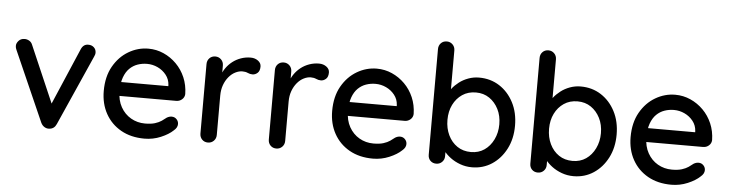

<svg xmlns="http://www.w3.org/2000/svg" viewBox="-46 -950 4440 1169"><g transform="rotate(5 2174.0 -365.0)"><path d="M82 -531Q97 -531 110.5 -523Q124 -515 130 -499L287 -136L268 -127L427 -498Q441 -531 472 -530Q492 -530 505.5 -517.5Q519 -505 519 -485Q519 -479 517 -472.5Q515 -466 512 -460L322 -32Q309 -2 279 0Q264 2 249.5 -6.5Q235 -15 227 -32L38 -460Q36 -464 34 -470.5Q32 -477 32 -486Q32 -501 45.5 -516Q59 -531 82 -531Z M861 10Q778 10 717 -24.5Q656 -59 622.5 -119.5Q589 -180 589 -258Q589 -346 624.5 -408.5Q660 -471 717 -504.5Q774 -538 838 -538Q887 -538 931 -518.5Q975 -499 1009.5 -464.5Q1044 -430 1064 -383.5Q1084 -337 1085 -282Q1084 -262 1069 -249Q1054 -236 1034 -236H645L621 -321H997L978 -303V-328Q976 -363 955 -389.5Q934 -416 903 -430.5Q872 -445 838 -445Q808 -445 780.5 -435.5Q753 -426 731.5 -405Q710 -384 697.5 -349.5Q685 -315 685 -264Q685 -209 708 -168Q731 -127 770 -104.5Q809 -82 856 -82Q893 -82 917 -89.5Q941 -97 957 -108Q973 -119 985 -129Q1000 -138 1015 -138Q1033 -138 1045 -125.5Q1057 -113 1057 -96Q1057 -74 1035 -56Q1008 -30 960.5 -10Q913 10 861 10Z M1248 0Q1226 0 1212 -14.5Q1198 -29 1198 -51V-475Q1198 -497 1212 -511.5Q1226 -526 1248 -526Q1269 -526 1283.5 -511.5Q1298 -497 1298 -475V-363L1288 -406Q1296 -434 1312.5 -458Q1329 -482 1352 -500Q1375 -518 1403.5 -528Q1432 -538 1463 -538Q1489 -538 1508 -524Q1527 -510 1527 -489Q1527 -462 1513 -449.5Q1499 -437 1482 -437Q1467 -437 1453 -443.5Q1439 -450 1420 -450Q1399 -450 1377 -439Q1355 -428 1337 -406.5Q1319 -385 1308.5 -356Q1298 -327 1298 -291V-51Q1298 -29 1283.5 -14.5Q1269 0 1248 0Z M1666 0Q1644 0 1630 -14.5Q1616 -29 1616 -51V-475Q1616 -497 1630 -511.5Q1644 -526 1666 -526Q1687 -526 1701.5 -511.5Q1716 -497 1716 -475V-363L1706 -406Q1714 -434 1730.5 -458Q1747 -482 1770 -500Q1793 -518 1821.5 -528Q1850 -538 1881 -538Q1907 -538 1926 -524Q1945 -510 1945 -489Q1945 -462 1931 -449.5Q1917 -437 1900 -437Q1885 -437 1871 -443.5Q1857 -450 1838 -450Q1817 -450 1795 -439Q1773 -428 1755 -406.5Q1737 -385 1726.5 -356Q1716 -327 1716 -291V-51Q1716 -29 1701.5 -14.5Q1687 0 1666 0Z M2257 10Q2174 10 2113 -24.5Q2052 -59 2018.5 -119.5Q1985 -180 1985 -258Q1985 -346 2020.5 -408.5Q2056 -471 2113 -504.5Q2170 -538 2234 -538Q2283 -538 2327 -518.5Q2371 -499 2405.5 -464.5Q2440 -430 2460 -383.5Q2480 -337 2481 -282Q2480 -262 2465 -249Q2450 -236 2430 -236H2041L2017 -321H2393L2374 -303V-328Q2372 -363 2351 -389.5Q2330 -416 2299 -430.5Q2268 -445 2234 -445Q2204 -445 2176.5 -435.5Q2149 -426 2127.5 -405Q2106 -384 2093.5 -349.5Q2081 -315 2081 -264Q2081 -209 2104 -168Q2127 -127 2166 -104.5Q2205 -82 2252 -82Q2289 -82 2313 -89.5Q2337 -97 2353 -108Q2369 -119 2381 -129Q2396 -138 2411 -138Q2429 -138 2441 -125.5Q2453 -113 2453 -96Q2453 -74 2431 -56Q2404 -30 2356.5 -10Q2309 10 2257 10Z M2859 -538Q2929 -538 2983.5 -503Q3038 -468 3070 -406.5Q3102 -345 3102 -265Q3102 -185 3070 -123Q3038 -61 2984 -25.5Q2930 10 2862 10Q2824 10 2790 -2.5Q2756 -15 2730 -34.5Q2704 -54 2687.5 -76Q2671 -98 2667 -117L2694 -130V-43Q2694 -22 2679.5 -7.5Q2665 7 2644 7Q2622 7 2608 -7Q2594 -21 2594 -43V-689Q2594 -711 2608 -725.5Q2622 -740 2644 -740Q2665 -740 2679.5 -725.5Q2694 -711 2694 -689V-408L2678 -417Q2681 -436 2697 -456.5Q2713 -477 2737.5 -496Q2762 -515 2793.5 -526.5Q2825 -538 2859 -538ZM2848 -446Q2800 -446 2764.5 -422Q2729 -398 2709 -357.5Q2689 -317 2689 -265Q2689 -213 2709 -171.5Q2729 -130 2764.5 -106Q2800 -82 2848 -82Q2895 -82 2930 -106Q2965 -130 2985.5 -172Q3006 -214 3006 -265Q3006 -317 2985.5 -357.5Q2965 -398 2930 -422Q2895 -446 2848 -446Z M3480 -538Q3550 -538 3604.5 -503Q3659 -468 3691 -406.5Q3723 -345 3723 -265Q3723 -185 3691 -123Q3659 -61 3605 -25.5Q3551 10 3483 10Q3445 10 3411 -2.5Q3377 -15 3351 -34.5Q3325 -54 3308.5 -76Q3292 -98 3288 -117L3315 -130V-43Q3315 -22 3300.5 -7.5Q3286 7 3265 7Q3243 7 3229 -7Q3215 -21 3215 -43V-689Q3215 -711 3229 -725.5Q3243 -740 3265 -740Q3286 -740 3300.5 -725.5Q3315 -711 3315 -689V-408L3299 -417Q3302 -436 3318 -456.5Q3334 -477 3358.5 -496Q3383 -515 3414.5 -526.5Q3446 -538 3480 -538ZM3469 -446Q3421 -446 3385.5 -422Q3350 -398 3330 -357.5Q3310 -317 3310 -265Q3310 -213 3330 -171.5Q3350 -130 3385.5 -106Q3421 -82 3469 -82Q3516 -82 3551 -106Q3586 -130 3606.5 -172Q3627 -214 3627 -265Q3627 -317 3606.5 -357.5Q3586 -398 3551 -422Q3516 -446 3469 -446Z M4081 10Q3998 10 3937 -24.5Q3876 -59 3842.5 -119.5Q3809 -180 3809 -258Q3809 -346 3844.5 -408.5Q3880 -471 3937 -504.5Q3994 -538 4058 -538Q4107 -538 4151 -518.5Q4195 -499 4229.5 -464.5Q4264 -430 4284 -383.5Q4304 -337 4305 -282Q4304 -262 4289 -249Q4274 -236 4254 -236H3865L3841 -321H4217L4198 -303V-328Q4196 -363 4175 -389.5Q4154 -416 4123 -430.5Q4092 -445 4058 -445Q4028 -445 4000.5 -435.5Q3973 -426 3951.5 -405Q3930 -384 3917.5 -349.5Q3905 -315 3905 -264Q3905 -209 3928 -168Q3951 -127 3990 -104.5Q4029 -82 4076 -82Q4113 -82 4137 -89.5Q4161 -97 4177 -108Q4193 -119 4205 -129Q4220 -138 4235 -138Q4253 -138 4265 -125.5Q4277 -113 4277 -96Q4277 -74 4255 -56Q4228 -30 4180.5 -10Q4133 10 4081 10Z"/></g></svg>

Font: Quicksand SemiBold
Style: Regular
Weight: 600
Designer: Andrew Paglinawan
Foundry: Andrew Paglinawan
Version: Version 3.006